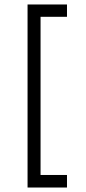

<svg xmlns="http://www.w3.org/2000/svg" viewBox="-20 -788 383 857"><path d="M279 -713H161V-7H279V49H103V-768H279Z"/></svg>

Font: SUIT Light
Style: Regular
Weight: 300
Designer: Sunn Youn; Korean Glyphs from Source Han Sans (Sandoll Communications; Soo-young Jang, Joo-yeon Kang)
Foundry: Sunn
Version: Version 1.006